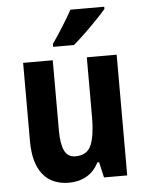

<svg xmlns="http://www.w3.org/2000/svg" viewBox="-54 -810 662 865"><g transform="rotate(-5 276.5 -378.0)"><path d="M487 -546V0H382L366 -70H358Q338 -30 303 -10Q268 10 224 10Q146 10 105 -41.5Q64 -93 64 -191V-546H198V-228Q198 -167 213 -136.5Q228 -106 262 -106Q316 -106 334 -149.5Q352 -193 352 -274V-546ZM450 -756Q435 -738 408.5 -710.5Q382 -683 352.5 -654.5Q323 -626 299 -606H205V-619Q230 -655 254.5 -694Q279 -733 297 -766H450Z"/></g></svg>

Font: Noto Sans Malayalam Condensed
Style: Bold
Weight: 700
Width: 3
Designer: Jelle Bosma - Monotype Design Team
Foundry: Monotype Imaging Inc.
Version: Version 2.104; ttfautohint (v1.8.4.7-5d5b)